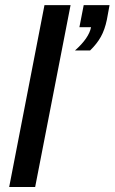

<svg xmlns="http://www.w3.org/2000/svg" viewBox="-20 -745 457 765"><path d="M261.2 -724.6 120.1 0H16.6L157.2 -724.6ZM405.8 -666.5Q397.5 -626.5 381.8 -598.4Q366.2 -570.3 338.9 -543.9H278.8Q334.5 -593.3 342.8 -636.7H296.4L313.5 -724.6H416.5Z"/></svg>

Font: Arimo Medium
Style: Italic
Weight: 500
Italic angle: -12°
Designer: Steve Matteson
Foundry: Monotype Imaging Inc.
Version: Version 1.33